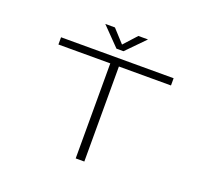

<svg xmlns="http://www.w3.org/2000/svg" viewBox="-144 -1057 1338 1235"><g transform="rotate(20 525.0 -439.0)"><path d="M666.5 -878 544 -753H496L374 -878H440L520.5 -790L600.5 -878ZM906.5 -700V-650.5H550V0H491V-650.5H136V-700Z"/></g></svg>

Font: League Mono Extended UltraLight
Style: Regular
Weight: 200
Width: 9
Designer: Tyler Finck
Foundry: The League of Moveable Type / Tyler Finck
Version: Version 2.210